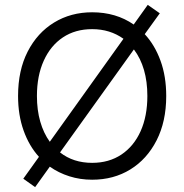

<svg xmlns="http://www.w3.org/2000/svg" viewBox="-20 -736 765 797"><path d="M125.8 40.8 76.7 5.8 141.7 -85Q100.8 -130 77.9 -194.2Q55 -258.3 55 -337.5Q55 -444.2 95 -522.1Q135 -600 204.6 -642.5Q274.2 -685 362.5 -685Q461.7 -685 535 -634.2L593.3 -715.8L643.3 -680.8L580.8 -594.2Q622.5 -549.2 646.2 -484.2Q670 -419.2 670 -337.5Q670 -231.7 630 -153.3Q590 -75 520.8 -32.5Q451.7 10 362.5 10Q312.5 10 267.9 -4.2Q223.3 -18.3 186.7 -44.2ZM186.7 -147.5 492.5 -575Q436.7 -615 362.5 -615Q292.5 -615 241.2 -580.8Q190 -546.7 161.7 -484.2Q133.3 -421.7 133.3 -337.5Q133.3 -279.2 147.1 -231.2Q160.8 -183.3 186.7 -147.5ZM362.5 -60Q432.5 -60 484.2 -94.6Q535.8 -129.2 563.8 -191.7Q591.7 -254.2 591.7 -337.5Q591.7 -456.7 535.8 -530.8L229.2 -103.3Q284.2 -60 362.5 -60Z"/></svg>

Font: Funnel Sans Light Light
Style: Regular
Weight: 300
Version: Version 1.000